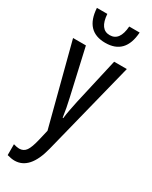

<svg xmlns="http://www.w3.org/2000/svg" viewBox="-251 -808 873 1101"><g transform="rotate(30 185.0 -257.5)"><path d="M4 -537 143 -3 127 65Q114 121 98 144Q82 167 53 167Q38 167 15 160V232Q44 240 64 240Q165 240 205 81L360 -537H276L207 -233Q200 -199 194 -169Q188 -139 185 -111H181Q172 -174 158 -233L89 -537ZM319 -755H250Q243 -656 177 -656Q112 -656 105 -755H36Q45 -605 177 -605Q309 -605 319 -755Z"/></g></svg>

Font: Noto Sans Display Condensed
Style: Regular
Weight: 400
Width: 3
Designer: Monotype Design Team
Foundry: Monotype Imaging Inc.
Version: Version 1.900